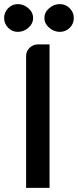

<svg xmlns="http://www.w3.org/2000/svg" viewBox="-53 -915 379 934"><path d="M34 -760Q6 -760 -13.5 -780Q-33 -800 -33 -827Q-33 -855 -13.5 -875Q6 -895 34 -895Q62 -895 85 -875Q108 -855 108 -827Q108 -800 85 -780Q62 -760 34 -760ZM238 -760Q210 -760 186.5 -780Q163 -800 163 -827Q163 -855 186 -875Q209 -895 238 -895Q266 -895 286 -875Q306 -855 306 -827Q306 -799 286 -779.5Q266 -760 238 -760ZM132 -699H188V-1H74V-642Q74 -666 91 -682.5Q108 -699 132 -699Z"/></svg>

Font: FifthLeg
Style: Bold
Weight: 700
Designer: Jakub Steiner
Version: Version 1.0